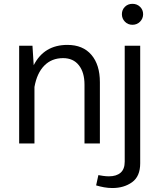

<svg xmlns="http://www.w3.org/2000/svg" viewBox="-20 -742 833 993"><path d="M610.4 -668.5Q610.4 -691.4 626 -706.8Q641.6 -722.2 665 -722.2Q688.5 -722.2 704.3 -706.8Q720.2 -691.4 720.2 -668.5Q720.2 -646 704.3 -629.9Q688.5 -613.8 665 -613.8Q641.6 -613.8 626 -629.9Q610.4 -646 610.4 -668.5ZM477.1 216.8 488.8 163.6Q498.5 165.5 513.7 167.7Q528.8 169.9 543.5 169.9Q582 169.9 603.5 151.4Q625 132.8 625 94.2V-505.4H705.1V102.5Q705.1 170.4 663.1 200.4Q621.1 230.5 561 230.5Q539.6 230.5 518.1 226.6Q496.6 222.7 477.1 216.8ZM158.2 0H79.1V-505.4H147.9L154.3 -404.8Q208 -509.8 328.6 -509.8Q408.7 -509.8 452.6 -458.5Q496.6 -407.2 496.6 -316.9V0H417V-304.2Q417 -367.7 387.9 -404.5Q358.9 -441.4 306.2 -441.4Q247.1 -441.4 209 -402.6Q170.9 -363.8 158.2 -292Z"/></svg>

Font: Estedad-FD Regular
Style: FD-Regular
Weight: 400
Designer: Amin Abedi
Version: Version 7.3